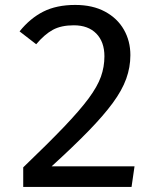

<svg xmlns="http://www.w3.org/2000/svg" viewBox="-20 -739 655 759"><path d="M277.4 -719.5Q346.2 -719.5 395.1 -693.1Q444.1 -666.7 469.7 -621.8Q495.4 -576.9 495.4 -521Q495.4 -473.3 479 -427.7Q462.6 -382.1 425.9 -332.1Q389.2 -282.1 329.7 -221Q270.3 -160 184.1 -81.5H511.8L500 0H71.8V-77.4Q169.7 -171.3 232.3 -236.7Q294.9 -302.1 330 -349.5Q365.1 -396.9 379 -435.9Q392.8 -474.9 392.8 -516.4Q392.8 -573.3 360.8 -606.2Q328.7 -639 271.8 -639Q221.5 -639 188.7 -621Q155.9 -603.1 123.1 -564.1L57.4 -614.9Q99 -666.7 151.3 -693.1Q203.6 -719.5 277.4 -719.5Z"/></svg>

Font: Fira Code Retina
Style: Regular
Weight: 450
Monospace: yes
Designer: Carrois Corporate, Edenspiekermann AG, Nikita Prokopov
Foundry: Carrois Corporate, Edenspiekermann AG, Nikita Prokopov
Version: Version 6.002